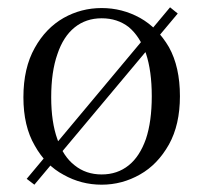

<svg xmlns="http://www.w3.org/2000/svg" viewBox="-20 -493 555 525"><path d="M466 -456 445 -473 53 -4 74 12ZM258 12Q314 12 363 -16Q411 -43 442 -98Q472 -152 472 -230Q472 -310 442 -364Q411 -417 363 -444Q314 -471 258 -471Q202 -471 154 -444Q105 -416 75 -362Q44 -307 44 -227Q44 -148 75 -95Q105 -41 154 -15Q202 12 258 12ZM258 -16Q215 -16 184 -41Q153 -65 137 -112Q120 -159 120 -227Q120 -297 137 -345Q153 -393 184 -418Q215 -443 258 -443Q301 -443 332 -419Q362 -394 379 -347Q395 -299 395 -230Q395 -161 379 -113Q362 -65 332 -41Q301 -16 258 -16Z"/></svg>

Font: Source Serif 4 48pt
Style: Regular
Weight: 400
Designer: Frank Grie√ühammer
Foundry: Adobe Systems Incorporated
Version: Version 4.004;hotconv 1.0.116;makeotfexe 2.5.65601